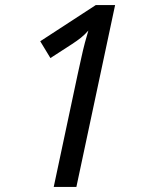

<svg xmlns="http://www.w3.org/2000/svg" viewBox="-20 -734 563 754"><path d="M285 -442Q292 -473 299 -505.5Q306 -538 313.5 -566.5Q321 -595 327 -614Q313 -598 298 -586Q283 -574 263 -561L178 -506L138 -572L356 -714H432L280 0H191Z"/></svg>

Font: Noto Sans Display
Style: Italic
Weight: 400
Italic angle: -12°
Designer: Monotype Design Team
Foundry: Monotype Imaging Inc.
Version: Version 2.003